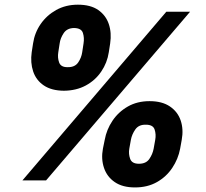

<svg xmlns="http://www.w3.org/2000/svg" viewBox="-20 -778 887 828"><path d="M423.8 -136.7 431.6 -174.8Q439.5 -219.2 465.1 -257.3Q490.7 -295.4 531.2 -318.6Q571.8 -341.8 625 -341.8Q679.2 -341.8 712.9 -318.8Q746.6 -295.9 759.3 -258.1Q772 -220.2 763.7 -174.8L756.8 -136.7Q748.5 -92.3 722.9 -54Q697.3 -15.6 656.7 7.3Q616.2 30.3 562 30.3Q508.3 30.3 474.9 7.3Q441.4 -15.6 428.5 -54Q415.5 -92.3 423.8 -136.7ZM544.4 -174.8 537.6 -136.7Q533.7 -114.3 541.3 -93Q548.8 -71.8 579.1 -71.8Q609.9 -71.8 624 -92.5Q638.2 -113.3 642.6 -136.7L649.4 -174.8Q653.8 -198.7 646.7 -219.7Q639.6 -240.7 607.9 -240.2Q578.1 -240.7 563.5 -219.7Q548.8 -198.7 544.4 -174.8ZM116.7 -552.7 122.6 -590.8Q129.4 -636.7 155.3 -674.3Q181.2 -711.9 222.4 -734.9Q263.7 -757.8 315.9 -757.8Q370.6 -757.8 403.6 -734.9Q436.5 -711.9 449.2 -674.3Q461.9 -636.7 455.1 -590.8L449.2 -552.7Q442.4 -507.3 416.7 -469.5Q391.1 -431.6 350.1 -409.4Q309.1 -387.2 255.4 -386.7Q201.7 -387.2 168.7 -409.7Q135.7 -432.1 123 -470Q110.4 -507.8 116.7 -552.7ZM237.3 -590.8 231.4 -552.7Q227.5 -528.8 235.1 -508.3Q242.7 -487.8 272 -488.3Q302.7 -487.8 316.9 -508.3Q331.1 -528.8 334.5 -552.7L340.3 -590.8Q344.2 -614.7 337.6 -635.7Q331.1 -656.7 299.3 -657.2Q269 -656.7 254.6 -635Q240.2 -613.3 237.3 -590.8ZM76.7 0 697.3 -727.5H799.8L178.7 0Z"/></svg>

Font: Inter Tight ExtraBold
Style: Italic
Weight: 800
Italic angle: -9.39999°
Designer: Rasmus Andersson
Foundry: rsms
Version: Version 3.004